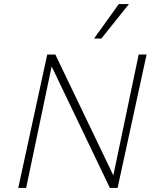

<svg xmlns="http://www.w3.org/2000/svg" viewBox="-20 -927 760 947"><path d="M70 0 213 -658H247L109 0ZM542 0H522L221 -628L228 -658H253L550 -39ZM703 -658 560 0H526L664 -658ZM444 -737 566 -907H616L480 -737Z"/></svg>

Font: Ysabeau ExtraLight
Style: Italic
Weight: 250
Italic angle: -12°
Version: Version 2.000;gftools[0.9.27.dev2+g8671c4b]